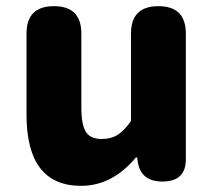

<svg xmlns="http://www.w3.org/2000/svg" viewBox="-20 -589 694 623"><path d="M243 14Q66 14 66 -217V-480Q66 -569 155 -569Q244 -569 244 -480V-239Q244 -182 260 -159Q275 -138 310 -138Q340 -138 361 -151Q382 -164 405 -196V-480Q405 -569 494 -569Q583 -569 583 -480V-284V-72Q583 0 507 0Q437 0 427 -64L425 -78H421Q344 14 243 14Z"/></svg>

Font: GenSenRounded TW H
Style: Regular
Weight: 900
Version: Version 1.501;PS 1;hotconv 16.6.51;makeotf.lib2.5.65220